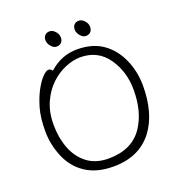

<svg xmlns="http://www.w3.org/2000/svg" viewBox="-153 -990 1051 1129"><g transform="rotate(-20 372.5 -425.0)"><path d="M475 -764Q456 -764 440.5 -783Q425 -802 425 -821Q425 -840 435.5 -851.5Q446 -863 465 -863Q484 -863 500 -845Q516 -827 516 -807Q516 -787 505 -775.5Q494 -764 475 -764ZM292 -764Q273 -764 257.5 -783Q242 -802 242 -821Q242 -840 252.5 -851.5Q263 -863 282 -863Q301 -863 317 -845Q333 -827 333 -807Q333 -787 322 -775.5Q311 -764 292 -764ZM222 -639 226 -642Q301 -708 397 -708Q493 -708 557 -663.5Q621 -619 655.5 -541Q690 -463 690 -375Q690 -202 612 -98Q527 13 366 13Q261 13 192.5 -32.5Q124 -78 91 -157Q58 -236 58 -319.5Q58 -403 74.5 -461Q91 -519 114.5 -562.5Q138 -606 161 -629.5Q184 -653 198 -653Q212 -653 222 -639ZM221 -82Q274 -41 354 -41Q501 -41 569 -142Q630 -232 630 -371Q630 -485 569.5 -571.5Q509 -658 399 -658Q355 -658 305.5 -637.5Q256 -617 213.5 -577Q171 -537 144 -477Q117 -417 117 -337.5Q117 -258 142.5 -190.5Q168 -123 221 -82Z"/></g></svg>

Font: LXGW WenKai Lite Light
Style: Regular
Weight: 300
Designer: LXGW / Fontworks Inc.
Foundry: LXGW / Fontworks Inc.
Version: Version 1.511; March 25, 2025